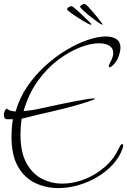

<svg xmlns="http://www.w3.org/2000/svg" viewBox="-23 -899 652 985"><path d="M276 66Q213 66 158 40Q103 14 69.5 -44Q36 -102 36 -197Q36 -218 37.5 -240.5Q39 -263 43 -287Q36 -288 29 -287.5Q22 -287 17 -287Q8 -287 3 -291Q-2 -295 -3 -308Q-3 -322 3.5 -334Q10 -346 17 -338Q28 -329 57 -327Q77 -397 117.5 -456Q158 -515 210.5 -562.5Q263 -610 319.5 -643.5Q376 -677 428 -694.5Q480 -712 520 -712Q554 -712 574.5 -698Q595 -684 595 -654Q595 -641 591 -628Q583 -594 565.5 -574Q548 -554 540 -554Q535 -554 535 -559Q535 -564 543 -580Q558 -607 558 -627Q558 -652 538 -664.5Q518 -677 485 -677Q443 -677 388 -656Q333 -635 276 -592.5Q219 -550 171.5 -484.5Q124 -419 98 -329Q117 -331 137 -333.5Q157 -336 173 -340Q305 -369 372.5 -381.5Q440 -394 457 -394Q472 -394 455 -387Q438 -380 397.5 -367.5Q357 -355 299 -340.5Q241 -326 173 -311Q156 -307 133.5 -301Q111 -295 88 -290Q82 -247 82 -209Q82 -119 112 -63.5Q142 -8 191 17.5Q240 43 297 43Q355 43 412.5 20Q470 -3 517 -44.5Q564 -86 588 -141Q597 -160 604 -160Q609 -160 609 -152Q609 -147 606 -138Q591 -94 557 -56.5Q523 -19 477 8.5Q431 36 379 51Q327 66 276 66ZM500 -773Q493 -775 475 -788Q457 -801 436.5 -817.5Q416 -834 401.5 -848Q387 -862 388 -865Q390 -871 399 -875.5Q408 -880 413 -878Q418 -877 432.5 -861.5Q447 -846 463.5 -826Q480 -806 492 -790.5Q504 -775 504 -774Q504 -772 500 -773ZM443 -772Q438 -772 418.5 -783Q399 -794 376.5 -808.5Q354 -823 337.5 -835.5Q321 -848 321 -851Q321 -857 330 -862.5Q339 -868 344 -867Q349 -867 365 -853Q381 -839 400 -821Q419 -803 433 -789Q447 -775 447 -774Q445 -772 443 -772Z"/></svg>

Font: Inspiration
Style: Regular
Weight: 400
Designer: Robert E. Leuschke
Foundry: Robert E. Leuschke
Version: Version 2.010; ttfautohint (v1.8.3)